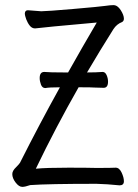

<svg xmlns="http://www.w3.org/2000/svg" viewBox="-20 -723 540 750"><path d="M320 -440Q355 -440 381 -442Q391 -442 396.5 -429.5Q402 -417 402 -404Q402 -380 385 -380Q365 -380 349 -381Q337 -382 301 -382H287Q197 -224 120 -64Q161 -68 248 -68Q321 -68 356 -67Q418 -67 432 -68Q446 -68 455 -49Q464 -30 464 -15Q464 1 447 1Q398 -4 357 -5Q168 -5 98 0Q78 7 67 7Q54 7 41 -10Q28 -27 28 -43Q28 -56 43 -70Q54 -81 58 -87Q133 -236 214 -382Q172 -382 157 -379Q145 -379 140 -392.5Q135 -406 135 -418Q135 -442 153 -442Q174 -440 231 -440H246Q301 -538 358 -635Q145 -616 117 -612Q105 -612 96.5 -622.5Q88 -633 82.5 -647.5Q77 -662 77 -671Q78 -683 89 -683L141 -679Q162 -679 266.5 -688Q371 -697 391 -700Q411 -703 423 -703Q439 -703 451.5 -683.5Q464 -664 464 -650Q464 -641 457 -637Q436 -629 423 -609Q370 -525 320 -440Z"/></svg>

Font: Moon Stars Kai HW
Style: Regular
Weight: 400
Designer: GuiWonder
Version: Version 1.101